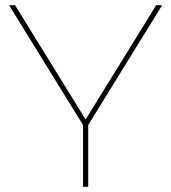

<svg xmlns="http://www.w3.org/2000/svg" viewBox="-20 -720 660 740"><path d="M300 0V-245L305 -230L15 -700H38L314 -253H306L582 -700H605L315 -230L320 -245V0Z"/></svg>

Font: Montserrat Alternates Thin
Style: Regular
Weight: 100
Designer: Julieta Ulanovsky
Foundry: Julieta Ulanovsky
Version: Version 9.000